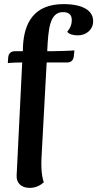

<svg xmlns="http://www.w3.org/2000/svg" viewBox="-20 -762 473 934"><path d="M289 -742C145 -742 98 -650 92 -540L91 -513H53C36 -513 22 -504 20 -484L18 -455C31 -457 65 -458 78 -458H88L61 90C58 129 85 152 124 152C155 152 177 139 193 125C180 86 180 35 182 3L207 -458H307C324 -458 337 -468 339 -488L342 -517C332 -515 247 -513 237 -513H210V-519C215 -615 220 -703 286 -703C316 -703 331 -690 329 -659C328 -642 323 -627 307 -607C317 -595 337 -590 359 -590C397 -590 431 -615 433 -655C436 -711 382 -742 289 -742Z"/></svg>

Font: Arima Koshi ExtraBold
Style: Regular
Weight: 800
Designer: Joana Correia and Natanael Gama
Foundry: NDISCOVER
Version: Version 1.019;PS 001.019;hotconv 1.0.88;makeotf.lib2.5.64775